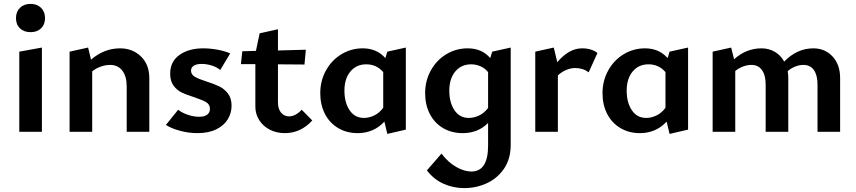

<svg xmlns="http://www.w3.org/2000/svg" viewBox="-20 -676 4393 985"><path d="M62 -583Q62 -616 82.5 -636Q103 -656 137 -656Q170 -656 190.5 -636Q211 -616 211 -583Q211 -550 190.5 -530.5Q170 -511 137 -511Q103 -511 82.5 -530.5Q62 -550 62 -583ZM79 -411 195 -432V0H79Z M746 -275V0H630V-233Q630 -284 607.5 -313.5Q585 -343 545 -343Q522 -343 497.5 -334.5Q473 -326 453 -310V0H337V-411L432 -432L447 -370Q514 -428 596 -428Q660 -428 703 -386.5Q746 -345 746 -275Z M831 -35 894 -113Q914 -97 944 -87Q974 -77 1001 -77Q1030 -77 1043.5 -88Q1057 -99 1057 -117Q1057 -140 1038 -151.5Q1019 -163 977 -177Q938 -189 913 -201Q888 -213 870.5 -236.5Q853 -260 853 -298Q853 -360 900.5 -394Q948 -428 1023 -428Q1058 -428 1096 -421Q1134 -414 1161 -402L1110 -317Q1092 -332 1066 -340Q1040 -348 1015 -348Q987 -348 973.5 -338.5Q960 -329 960 -314Q960 -294 979 -282.5Q998 -271 1039 -258Q1080 -245 1105.5 -232.5Q1131 -220 1149.5 -196Q1168 -172 1168 -134Q1168 -96 1148.5 -64Q1129 -32 1089.5 -12.5Q1050 7 993 7Q948 7 903.5 -5Q859 -17 831 -35Z M1582 -58Q1523 7 1441 7Q1399 7 1364.5 -10.5Q1330 -28 1310 -59.5Q1290 -91 1290 -129V-347H1216L1223 -413L1293 -415L1312 -505L1406 -526V-417L1549 -421L1542 -345L1406 -346V-151Q1406 -117 1422 -98Q1438 -79 1463 -79Q1496 -79 1528 -113Z M2062 -432V-11L1967 11L1952 -52Q1897 7 1815 7Q1758 7 1714 -19.5Q1670 -46 1646.5 -92.5Q1623 -139 1623 -198Q1623 -262 1652.5 -315Q1682 -368 1732 -398Q1782 -428 1841 -428Q1913 -428 1957 -378L1967 -411ZM1946 -123V-306Q1912 -346 1859 -346Q1808 -346 1777.5 -309Q1747 -272 1747 -211Q1747 -150 1773.5 -110.5Q1800 -71 1847 -71Q1873 -71 1899.5 -83.5Q1926 -96 1946 -123Z M2600 -432V67Q2600 139 2566 189Q2532 239 2477.5 264Q2423 289 2362 289Q2306 289 2256 267Q2206 245 2170 198L2245 112Q2279 157 2320.5 180.5Q2362 204 2398 204Q2484 204 2484 71V-45Q2432 7 2354 7Q2296 7 2252 -19.5Q2208 -46 2184.5 -92.5Q2161 -139 2161 -198Q2161 -262 2190.5 -315Q2220 -368 2270 -398Q2320 -428 2379 -428Q2453 -428 2495 -378L2505 -411ZM2484 -122V-306Q2468 -326 2445 -336Q2422 -346 2397 -346Q2346 -346 2315.5 -309Q2285 -272 2285 -211Q2285 -150 2311.5 -110.5Q2338 -71 2385 -71Q2411 -71 2437 -83Q2463 -95 2484 -122Z M3045 -404 3000 -305Q2971 -327 2931 -327Q2908 -327 2884.5 -317Q2861 -307 2842 -289V0H2726V-411L2821 -432L2839 -357Q2899 -428 2966 -428Q3015 -428 3045 -404Z M3510 -432V-11L3415 11L3400 -52Q3345 7 3263 7Q3206 7 3162 -19.5Q3118 -46 3094.5 -92.5Q3071 -139 3071 -198Q3071 -262 3100.5 -315Q3130 -368 3180 -398Q3230 -428 3289 -428Q3361 -428 3405 -378L3415 -411ZM3394 -123V-306Q3360 -346 3307 -346Q3256 -346 3225.5 -309Q3195 -272 3195 -211Q3195 -150 3221.5 -110.5Q3248 -71 3295 -71Q3321 -71 3347.5 -83.5Q3374 -96 3394 -123Z M4290 -275V0H4174V-243Q4174 -290 4155.5 -316.5Q4137 -343 4101 -343Q4081 -343 4059.5 -334.5Q4038 -326 4021 -311Q4024 -295 4024 -275V0H3908V-243Q3908 -290 3889 -316.5Q3870 -343 3835 -343Q3814 -343 3792.5 -335Q3771 -327 3752 -312V0H3636V-411L3731 -432L3746 -372Q3808 -428 3887 -428Q3924 -428 3954.5 -410.5Q3985 -393 4003 -360Q4069 -428 4153 -428Q4212 -428 4251 -386.5Q4290 -345 4290 -275Z"/></svg>

Font: Ysabeau Infant
Style: Bold
Weight: 700
Designer: Christian Thalmann (Catharsis Fonts)
Version: Version 0.003